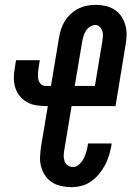

<svg xmlns="http://www.w3.org/2000/svg" viewBox="-20 -763 542 791"><path d="M274 8Q253 8 232.5 3.5Q212 -1 195 -11.5Q178 -22 166.5 -39Q155 -56 149.5 -75.5Q144 -95 145 -116.5Q146 -138 149 -159L177 -326H168Q148 -326 127.5 -329.5Q107 -333 90 -343Q73 -353 61 -368Q49 -383 43 -401.5Q37 -420 37 -441Q37 -462 41 -483L46 -515H144L139 -483Q137 -471 136.5 -459Q136 -447 138 -436Q140 -425 148 -417Q156 -409 168 -409H190L223 -607Q226 -625 231.5 -642.5Q237 -660 247 -676Q257 -692 271.5 -705.5Q286 -719 303 -727.5Q320 -736 338 -739.5Q356 -743 373 -743Q395 -743 415 -738.5Q435 -734 452 -723Q469 -712 480 -695.5Q491 -679 496.5 -659.5Q502 -640 501.5 -618.5Q501 -597 497 -576L456 -326H275L245 -146Q243 -134 242.5 -122Q242 -110 246 -99Q250 -88 259.5 -81.5Q269 -75 281 -75Q295 -75 307 -86.5Q319 -98 325.5 -111.5Q332 -125 336 -139Q340 -153 342 -167L343 -172H440L439 -163Q435 -143 429 -122.5Q423 -102 412.5 -82.5Q402 -63 387.5 -45.5Q373 -28 355 -15.5Q337 -3 316 2.5Q295 8 274 8ZM288 -409H371L401 -589Q403 -601 404 -612Q405 -623 402 -633.5Q399 -644 391.5 -652Q384 -660 373 -660Q362 -660 351.5 -653.5Q341 -647 334.5 -637Q328 -627 324.5 -616Q321 -605 319 -594Z"/></svg>

Font: Iosevka
Style: Bold Italic
Weight: 700
Italic angle: -9°
Monospace: yes
Designer: Belleve Invis
Foundry: Belleve Invis
Version: Version 32.5.0; ttfautohint (v1.8.4)